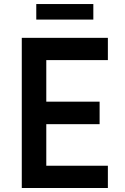

<svg xmlns="http://www.w3.org/2000/svg" viewBox="-20 -939 622 959"><path d="M446.2 -918.8V-841.2H161.2V-918.8ZM518.8 -638.8H211.2V-431.2H477.5V-318.8H211.2V-111.2H518.8V0H88.8V-750H518.8Z"/></svg>

Font: Now Medium
Style: Regular
Weight: 500
Designer: Alfredo Marco Pradil
Foundry: Alfredo Marco Pradil
Version: Version 1.002;PS 001.002;hotconv 1.0.88;makeotf.lib2.5.64775